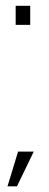

<svg xmlns="http://www.w3.org/2000/svg" viewBox="-20 -616 174 680"><path d="M35.5 -595.5V-528H87V-595.5ZM6.5 44H40L99.5 -79H44Z"/></svg>

Font: Anybody ExtraCondensed Light
Style: Regular
Weight: 300
Width: 2
Version: Version 1.113;gftools[0.9.25]